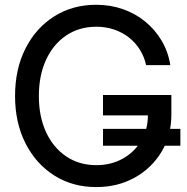

<svg xmlns="http://www.w3.org/2000/svg" viewBox="-20 -759 771 791"><path d="M376.5 11.7Q278.8 11.7 203.4 -36.1Q127.9 -84 85 -168.7Q42 -253.4 42 -363.3Q42 -474.6 85 -559.3Q127.9 -644 203.6 -691.7Q279.3 -739.3 376 -739.3Q435.1 -739.3 486.6 -721.2Q538.1 -703.1 578.6 -669.9Q619.1 -636.7 646 -591.3Q672.9 -545.9 681.6 -490.7H582Q574.2 -525.9 555.9 -554.9Q537.6 -584 510.5 -605Q483.4 -626 449.5 -637.5Q415.5 -648.9 377 -648.9Q306.2 -648.9 252.7 -612.8Q199.2 -576.7 169.7 -512.5Q140.1 -448.2 140.1 -363.3Q140.1 -278.8 169.7 -214.8Q199.2 -150.9 252.7 -114.7Q306.2 -78.6 377 -78.6Q436.5 -78.6 484.4 -104.7Q532.2 -130.9 560.8 -177.2Q589.4 -223.6 589.4 -285.2L618.7 -283.7H404.3V-367.7H686V-286.6Q686 -200.7 645.3 -133.3Q604.5 -65.9 534.7 -27.1Q464.8 11.7 376.5 11.7ZM404.3 -158.7V-228H723.1V-158.7Z"/></svg>

Font: Inter Cardless Display
Style: Regular
Weight: 400
Designer: Rasmus Andersson
Foundry: rsms
Version: Version 4.001;git-9221beed3